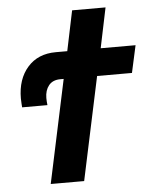

<svg xmlns="http://www.w3.org/2000/svg" viewBox="-52 -757 635 801"><g transform="rotate(-5 265.5 -357.0)"><path d="M220 -432H206Q174 -432 157.5 -411.5Q141 -391 141 -359Q141 -345 143 -329H37Q37 -333 36 -343Q35 -353 35 -366Q35 -447 78.5 -496.5Q122 -546 197 -546H245L280 -714H420L385 -546H531L506 -432H360L268 0H128Z"/></g></svg>

Font: Noto Sans Display Ex Bold Cond
Style: Italic
Weight: 800
Width: 3
Italic angle: -12°
Designer: Monotype Design team
Foundry: Monotype Imaging Inc.
Version: Version 1.000